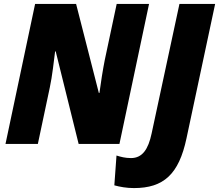

<svg xmlns="http://www.w3.org/2000/svg" viewBox="-20 -734 1117 979"><path d="M8 0H173L234 -288C246 -342 256 -433 261 -472H264L381 0H589L740 -714H575L514 -427C505 -382 493 -307 487 -260H484L368 -714H159ZM663 225C814 225 892 155 931 -29L1077 -714H895L753 -53C736 27 706 72 648 72C619 72 596 66 574 59L563 211C592 219 626 225 663 225Z"/></svg>

Font: Noto Sans SemiCondensed Black
Style: Italic
Weight: 900
Width: 4
Italic angle: -12°
Designer: Monotype Design Team
Foundry: Monotype Imaging Inc.
Version: Version 2.013